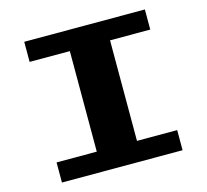

<svg xmlns="http://www.w3.org/2000/svg" viewBox="-121 -1139 1241 1153"><g transform="rotate(-15 500.0 -562.5)"><path d="M125 -125V-250H375V-875H125V-1000H875V-875H625V-250H875V-125Z"/></g></svg>

Font: Press Start 2P
Style: Regular
Weight: 400
Designer: CodeMan38
Foundry: CodeMan38
Version: Version 3.000